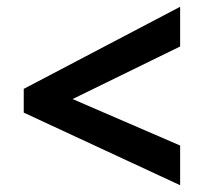

<svg xmlns="http://www.w3.org/2000/svg" viewBox="-20 -589 591 566"><path d="M511 -43V-160L194 -297L511 -452V-569L50 -327V-257Z"/></svg>

Font: Noto Sans Gunjala Gondi
Style: Bold
Weight: 700
Designer: Ek Type
Foundry: Ek Type
Version: Version 1.004